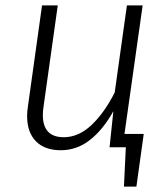

<svg xmlns="http://www.w3.org/2000/svg" viewBox="-20 -543 621 708"><path d="M510 -49 483 145H437L444 0H384L398 -133Q361 -66 312.5 -27.5Q264 11 204 11Q145 11 112.5 -22Q80 -55 80 -115Q80 -132 83 -151L135 -523H193L141 -153Q138 -135 138 -119Q138 -37 215 -37Q270 -37 317.5 -82Q365 -127 403 -202L448 -523H506L439 -49Z"/></svg>

Font: FiraGO Light
Style: Italic
Weight: 300
Italic angle: -8°
Designer: bBox Type GmbH
Foundry: bBox Type GmbH
Version: Version 1.001